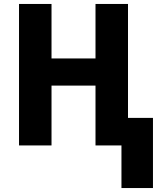

<svg xmlns="http://www.w3.org/2000/svg" viewBox="-20 -734 810 969"><path d="M593 215V0H462V-302H240V0H76V-714H240V-439H462V-714H626V-139H752V215Z"/></svg>

Font: Noto Sans SemiCondensed ExtraBold
Style: Regular
Weight: 800
Width: 4
Designer: Monotype Design Team
Foundry: Monotype Imaging Inc.
Version: Version 2.013; ttfautohint (v1.8.4.7-5d5b)